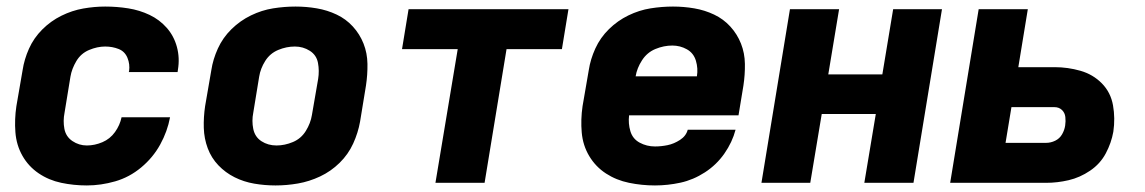

<svg xmlns="http://www.w3.org/2000/svg" viewBox="-20 -558 3496 586"><path d="M245 8Q288 8 331.5 -4.5Q375 -17 411 -47Q447 -77 469 -117Q491 -157 499 -200H351Q346 -176 331 -155Q316 -134 292.5 -124Q269 -114 245 -114Q221 -114 201 -127.5Q181 -141 176.5 -165Q172 -189 177 -214L195 -324Q199 -348 213 -371.5Q227 -395 252 -405.5Q277 -416 301 -416Q323 -416 342 -408.5Q361 -401 369 -381.5Q377 -362 374 -341L373 -338H522Q523 -342 523 -345Q529 -381 520 -414.5Q511 -448 489 -473Q467 -498 436.5 -512.5Q406 -527 371.5 -532.5Q337 -538 301 -538Q268 -538 234 -532Q200 -526 167.5 -510Q135 -494 109 -468Q83 -442 68.5 -409.5Q54 -377 49 -344L30 -234Q24 -194 27 -154.5Q30 -115 48.5 -82.5Q67 -50 98 -29Q129 -8 167 0Q205 8 245 8Z M821 8Q855 8 889.5 2Q924 -4 957 -19.5Q990 -35 1016.5 -61Q1043 -87 1058 -120Q1073 -153 1079 -187L1097 -297Q1102 -330 1101.5 -363Q1101 -396 1089.5 -425Q1078 -454 1057 -477Q1036 -500 1007.5 -513.5Q979 -527 947 -532.5Q915 -538 882 -538Q848 -538 813.5 -532.5Q779 -527 746 -511Q713 -495 686.5 -469Q660 -443 645 -410Q630 -377 625 -344L606 -234Q601 -200 602 -167.5Q603 -135 614 -105.5Q625 -76 646.5 -53.5Q668 -31 696 -17Q724 -3 756 2.5Q788 8 821 8ZM824 -114Q798 -114 778 -127Q758 -140 753 -164.5Q748 -189 753 -214L771 -324Q775 -349 789.5 -372Q804 -395 829 -405.5Q854 -416 880 -416Q905 -416 925.5 -403Q946 -390 950.5 -366Q955 -342 951 -317L932 -207Q928 -182 913.5 -158.5Q899 -135 874 -124.5Q849 -114 824 -114Z M1309 0H1459L1526 -408H1695L1715 -530H1227L1207 -408H1377Z M1979 8Q2018 8 2057 -0.5Q2096 -9 2131.5 -32Q2167 -55 2191 -89.5Q2215 -124 2225 -162H2079Q2074 -143 2055.5 -131Q2037 -119 2017.5 -115Q1998 -111 1979 -111Q1954 -111 1932.5 -122.5Q1911 -134 1904 -157.5Q1897 -181 1900 -206H2234L2249 -297Q2254 -330 2253.5 -363Q2253 -396 2241.5 -425Q2230 -454 2209 -477Q2188 -500 2159.5 -513.5Q2131 -527 2099 -532.5Q2067 -538 2034 -538Q2000 -538 1965.5 -532.5Q1931 -527 1898 -511Q1865 -495 1838.5 -469Q1812 -443 1797 -410Q1782 -377 1777 -344L1758 -234Q1752 -193 1755.5 -153.5Q1759 -114 1778.5 -81.5Q1798 -49 1829.5 -28.5Q1861 -8 1900 0Q1939 8 1979 8ZM1920 -325Q1924 -350 1939.5 -374Q1955 -398 1980.5 -408.5Q2006 -419 2032 -419Q2056 -419 2076.5 -407.5Q2097 -396 2104 -372.5Q2111 -349 2107 -325Z M2304 0H2453L2488 -210H2653L2618 0H2768L2855 -530H2706L2673 -331H2508L2541 -530H2391Z M2880 0H3173Q3207 0 3241.5 -8Q3276 -16 3307 -37Q3338 -58 3355 -90Q3372 -122 3378 -156Q3384 -197 3377 -236.5Q3370 -276 3343 -303.5Q3316 -331 3277.5 -342Q3239 -353 3199 -353H3088L3117 -530H2967ZM3049 -122 3067 -231H3198Q3212 -231 3221 -222.5Q3230 -214 3231.5 -201Q3233 -188 3231 -175Q3229 -161 3221.5 -148Q3214 -135 3200.5 -128.5Q3187 -122 3173 -122Z"/></svg>

Font: Iosevka Sparkle Heavy Oblique
Style: Regular
Weight: 900
Italic angle: -9°
Designer: Belleve Invis
Foundry: Belleve Invis
Version: Version 4.5.0; ttfautohint (v1.8.3)